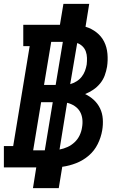

<svg xmlns="http://www.w3.org/2000/svg" viewBox="-21 -863 641 990"><path d="M149 107 166 0H-1V-110H47L132 -625H99V-735H288L306 -843H439L420 -725Q451 -716 476.5 -696Q502 -676 516 -648Q530 -620 533 -586Q536 -552 531 -519Q527 -496 519 -474Q511 -452 495.5 -433Q480 -414 460 -400.5Q440 -387 418 -378Q443 -366 463 -347.5Q483 -329 495 -304Q507 -279 509 -249.5Q511 -220 506 -191Q500 -155 483 -120.5Q466 -86 437 -61Q408 -36 372.5 -22Q337 -8 300 -3L282 107ZM206 -425H266L303 -647H243ZM341 -429Q358 -434 373.5 -443.5Q389 -453 400 -467Q411 -481 417 -497Q423 -513 426 -530Q428 -547 427.5 -564.5Q427 -582 421.5 -597.5Q416 -613 404 -624.5Q392 -636 377 -641ZM150 -88H210L251 -336H191ZM286 -92Q307 -96 327 -105Q347 -114 363.5 -129.5Q380 -145 389.5 -165Q399 -185 402 -206Q406 -228 403.5 -249.5Q401 -271 391 -288Q381 -305 363.5 -316.5Q346 -328 325 -333Z"/></svg>

Font: Iosevka Etoile XBdObl
Style: Regular
Weight: 800
Italic angle: -9°
Designer: Belleve Invis
Foundry: Belleve Invis
Version: Version 15.5.2; ttfautohint (v1.8.4)